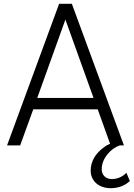

<svg xmlns="http://www.w3.org/2000/svg" viewBox="-20 -765 703 1010"><path d="M86 0 155 -190H494L559 -9C547 -4 535 3 524 12C484 41 457 83 457 132C457 189 502 225 563 225C602 225 639 211 663 187L645 144C625 165 596 177 569 177C536 177 515 156 515 125C515 66 566 14 610 0H632L358 -745H291L17 0ZM176 -250 324 -662 472 -250Z"/></svg>

Font: Plus Jakarta Sans Light
Style: Regular
Weight: 300
Designer: Gumpita Rahayu
Foundry: Tokotype
Version: Version 2.071;gftools[0.9.30]